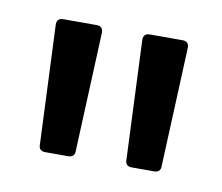

<svg xmlns="http://www.w3.org/2000/svg" viewBox="-39 -738 341 295"><g transform="rotate(10 131.5 -591.0)"><path d="M37 -498 29 -684Q29 -694 39 -694H91Q101 -694 101 -684L93 -498Q93 -488 83 -488H47Q37 -488 37 -498ZM172 -498 164 -684Q164 -694 174 -694H225Q235 -694 235 -684L227 -498Q227 -488 217 -488H182Q172 -488 172 -498Z"/></g></svg>

Font: Amber EN
Style: Regular
Weight: 400
Designer: Jeremy Tribby
Foundry: Tribby Type Co.
Version: Version 1.403 November 24, 2021